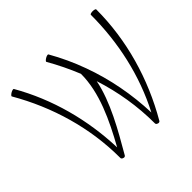

<svg xmlns="http://www.w3.org/2000/svg" viewBox="-195 -1028 1257 1257"><g transform="rotate(-45 434.0 -399.0)"><path d="M292 9C379 -141 474 -305 506 -465C554 -316 580 -160 580 -2C579 6 585 12 594 14C599 17 609 15 612 9C755 -237 836 -516 836 -800C836 -804 824 -808 811 -808C797 -808 786 -804 786 -800C786 -545 731 -292 614 -67C608 -240 576 -411 517 -573C487 -656 450 -736 406 -813C403 -816 392 -814 380 -807C368 -800 360 -791 362 -788C402 -718 437 -646 467 -572C467 -399 384 -226 294 -64C285 -327 217 -585 86 -813C83 -816 72 -814 60 -807C48 -800 40 -791 42 -788C181 -548 260 -278 260 -2C259 6 265 12 274 14C279 17 289 15 292 9Z"/></g></svg>

Font: Nupuram Condensed Thin
Style: Regular
Weight: 100
Width: 3
Designer: Santhosh Thottingal (santhosh.thottingal@gmail.com)
Foundry: SMC
Version: Version 1.000